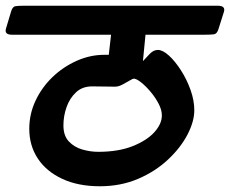

<svg xmlns="http://www.w3.org/2000/svg" viewBox="-83 -632 802 669"><path d="M265 17Q189 17 133.5 -9Q78 -35 48.5 -80Q19 -125 19 -183Q19 -235 41 -281.5Q63 -328 100 -363.5Q137 -399 184 -420Q231 -441 280 -441Q284 -441 288 -441Q292 -441 296 -441Q298 -458 300 -476Q302 -494 304 -511H-41Q-69 -511 -62 -533L-44 -593Q-39 -609 -29 -610.5Q-19 -612 0 -612H676Q704 -612 697 -590L678 -530Q673 -514 662.5 -512.5Q652 -511 629 -511H424L415 -419Q426 -431 439 -444.5Q452 -458 467 -458Q484 -458 505.5 -438.5Q527 -419 547.5 -387Q568 -355 581 -318.5Q594 -282 594 -248Q594 -209 570.5 -163.5Q547 -118 503 -76.5Q459 -35 398.5 -9Q338 17 265 17ZM259 -103Q329 -103 378.5 -122.5Q428 -142 454.5 -171Q481 -200 481 -230Q481 -249 469.5 -271Q458 -293 441 -313Q424 -333 408 -345.5Q392 -358 383 -358Q380 -358 369 -351.5Q358 -345 344 -337.5Q330 -330 318 -330Q298 -330 279.5 -330.5Q261 -331 238 -331Q204 -331 182 -310.5Q160 -290 149 -259Q138 -228 138 -195Q138 -159 157 -139Q176 -119 204 -111Q232 -103 259 -103Z"/></svg>

Font: Alkatra Medium
Style: Regular
Weight: 500
Designer: Suman Bhandary
Version: Version 1.100;gftools[0.9.22]